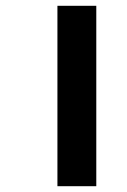

<svg xmlns="http://www.w3.org/2000/svg" viewBox="-20 -642 438 662"><path d="M178 0V-622H312V0Z"/></svg>

Font: Noto Sans Bengali
Style: Bold
Weight: 700
Designer: Jelle Bosma - Monotype Design Team
Foundry: Monotype Imaging Inc.
Version: Version 2.003; ttfautohint (v1.8.4.7-5d5b)